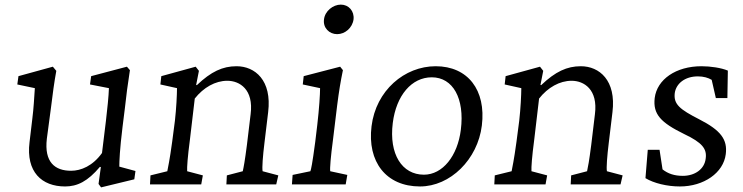

<svg xmlns="http://www.w3.org/2000/svg" viewBox="-20 -799 3218 832"><path d="M497 -77C497 -101 499 -151 511 -249L521 -329C528 -391 532 -424 543 -495L530 -510L375 -469L370 -433L452 -417C451 -383 445 -326 439 -275L422 -136C382 -80 331 -59 288 -59C218 -59 171 -96 183 -198L201 -333C208 -391 215 -443 224 -492L209 -510L60 -469L55 -433L131 -417C128 -374 126 -331 120 -284L108 -183C92 -54 161 9 262 9C315 9 360 -13 413 -76L417 -75L407 -2L418 13L562 -22L567 -58Z M630 0H852L859 -39L791 -57C790 -75 793 -118 803 -194L824 -372C862 -420 913 -449 965 -449C1018 -449 1080 -412 1066 -304L1050 -171C1041 -101 1036 -75 1032 -57L963 -39L961 0H1177L1186 -39L1118 -57C1115 -72 1119 -123 1126 -180L1142 -313C1159 -451 1085 -512 1005 -512C945 -512 895 -489 833 -430L830 -431L842 -492L828 -510L679 -469L675 -433L747 -417C747 -390 744 -328 738 -276L726 -184C715 -103 708 -74 705 -57L632 -39Z M1245 0H1478L1485 -41L1411 -57C1409 -69 1413 -119 1423 -194L1441 -342C1449 -405 1456 -447 1466 -495L1454 -510L1296 -469L1292 -433L1367 -417C1367 -390 1363 -328 1355 -259L1346 -184C1333 -86 1328 -65 1325 -57L1248 -41ZM1384 -715C1379 -678 1407 -651 1441 -651C1475 -651 1507 -678 1512 -715C1516 -751 1491 -779 1457 -779C1423 -779 1388 -751 1384 -715Z M1800 9C1931 9 2050 -108 2068 -255C2087 -409 2007 -512 1868 -512C1733 -512 1609 -407 1590 -252C1571 -98 1653 9 1800 9ZM1682 -266C1697 -386 1764 -464 1851 -464C1943 -464 1994 -372 1977 -237C1963 -123 1898 -42 1817 -42C1722 -42 1665 -131 1682 -266Z M2122 0H2344L2351 -39L2283 -57C2282 -75 2285 -118 2295 -194L2316 -372C2354 -420 2405 -449 2457 -449C2510 -449 2572 -412 2558 -304L2542 -171C2533 -101 2528 -75 2524 -57L2455 -39L2453 0H2669L2678 -39L2610 -57C2607 -72 2611 -123 2618 -180L2634 -313C2651 -451 2577 -512 2497 -512C2437 -512 2387 -489 2325 -430L2322 -431L2334 -492L2320 -510L2171 -469L2167 -433L2239 -417C2239 -390 2236 -328 2230 -276L2218 -184C2207 -103 2200 -74 2197 -57L2124 -39Z M2926 9C3030 9 3115 -50 3125 -131C3133 -194 3104 -234 3010 -282C2926 -325 2898 -347 2904 -396C2910 -437 2948 -468 3004 -468C3029 -468 3049 -462 3064 -453L3082 -374H3132L3134 -493C3106 -505 3059 -512 3020 -512C2909 -512 2827 -455 2817 -374C2809 -304 2843 -268 2945 -218C3023 -181 3044 -154 3038 -112C3033 -66 2991 -37 2939 -37C2903 -37 2875 -46 2851 -65L2838 -150H2787L2777 -27C2813 -5 2871 9 2926 9Z"/></svg>

Font: TPK Tissa Web
Style: Italic
Weight: 400
Italic angle: -7°
Designer: Jacques Le Bailly, Suppakit Chalermlarp | Katatrad Co.,Ltd.
Foundry: Jacques Le Bailly, Cadson Demak Co.,Ltd.
Version: Version 5.000;Glyphs 3.1.2 (3151)